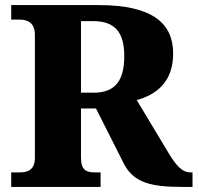

<svg xmlns="http://www.w3.org/2000/svg" viewBox="-20 -734 776 754"><path d="M24 0H375V-57H353C321 -57 298 -64 298 -115V-308H357L467 -90C506 -15 577 0 695 0H736V-57H729C695 -57 671 -83 636 -143L517 -341C593 -362 660 -411 660 -524C660 -640 582 -714 368 -714H24V-657H57C82 -657 117 -649 117 -598V-115C117 -64 86 -57 57 -57H24ZM348 -370H298V-651H346C427 -651 468 -612 468 -514C468 -418 433 -370 348 -370Z"/></svg>

Font: Noto Serif Malayalam ExtraBold
Style: Regular
Weight: 800
Designer: Indian type Foundry, Jelle Bosma, Monotype Design Team
Foundry: Monotype Imaging Inc.
Version: Version 2.104